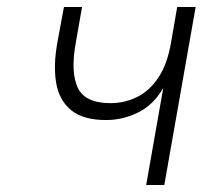

<svg xmlns="http://www.w3.org/2000/svg" viewBox="-20 -531 591 551"><path d="M399.5 0 448.5 -278.5Q420 -229.5 376 -208Q332 -186.5 284.5 -186.5Q219 -186.5 184.5 -214.5Q150 -242.5 141.2 -293Q132.5 -343.5 145 -411L163.5 -511H215.5L197 -405.5Q182.5 -323.5 203.2 -279.2Q224 -235 297 -235Q338.5 -235 374.2 -253Q410 -271 435.2 -309.5Q460.5 -348 471 -409.5L488.5 -511H541.5L451.5 0Z"/></svg>

Font: Overpass ExtraLight
Style: Italic
Weight: 250
Italic angle: -10°
Designer: Delve Withrington, Dave Bailey, Thomas Jockin
Foundry: Delve Fonts LLC
Version: Version 4.000